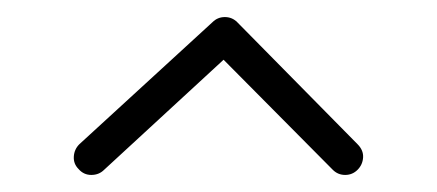

<svg xmlns="http://www.w3.org/2000/svg" viewBox="-20 -820 512 225"><path d="M399 -651Q406 -644 405.5 -635.5Q405 -627 399 -621Q393 -615 384.5 -615Q376 -615 370 -621L242 -750L102 -621Q96 -615 87 -615Q78 -615 72 -622Q66 -628 66.5 -636.5Q67 -645 73 -651L229 -794Q235 -800 243.5 -800Q252 -800 258 -794Z"/></svg>

Font: Soda Fountain
Style: ThinOblique
Weight: 400
Version: Version 1.0